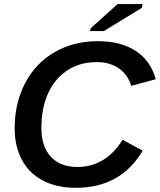

<svg xmlns="http://www.w3.org/2000/svg" viewBox="-20 -897 772 927"><path d="M571.8 -222.2 668.9 -169.4Q614.3 -78.1 533.9 -34.2Q453.6 9.8 345.2 9.8Q253.9 9.8 187 -25.4Q120.1 -60.5 85.4 -126Q50.8 -191.4 50.8 -277.8Q50.8 -399.9 102.1 -497.1Q153.3 -593.8 245.1 -646Q336.9 -698.2 452.6 -698.2Q562.5 -698.2 635 -651.4Q707.5 -604.5 731.9 -514.6L613.3 -482.4Q598.1 -535.6 554.4 -566.4Q510.7 -597.2 447.8 -597.2Q348.6 -597.2 282.7 -540.5Q232.9 -499.5 206.3 -432.6Q179.7 -365.7 179.7 -278.8Q179.7 -189.9 225.3 -140.4Q271 -90.8 354 -90.8Q421.4 -90.8 476.3 -123.8Q531.2 -156.7 571.8 -222.2ZM664.6 -858.9 481.4 -747.1H414.6L417.5 -760.3L547.9 -877.4H668.5Z"/></svg>

Font: Arimo SemiBold
Style: Italic
Weight: 600
Italic angle: -12°
Version: Version 1.33